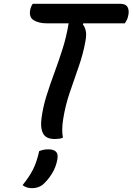

<svg xmlns="http://www.w3.org/2000/svg" viewBox="-20 -720 693 1004"><path d="M309 0Q300 4 289 5.5Q278 7 267 7Q220 7 205 -22.5Q190 -52 197 -101Q205 -162 223.5 -220.5Q242 -279 264 -338.5Q286 -398 306.5 -462Q327 -526 339 -598H224Q183 -598 156 -614.5Q129 -631 139 -674Q144 -691 151 -700H610Q638 -700 647.5 -682Q657 -664 650 -636Q648 -625 643 -615.5Q638 -606 633 -598H416L413 -593Q424 -579 428.5 -558.5Q433 -538 427 -506Q415 -438 391 -370Q367 -302 344 -234Q321 -166 310 -95Q306 -70 305.5 -45Q305 -20 309 0ZM185 70Q199 65 208.5 63Q218 61 234 61Q260 61 272.5 73Q285 85 280 113Q273 154 251 189Q229 224 202 247Q179 264 147 264Q118 264 98 248Q133 205 152.5 166.5Q172 128 185 70Z"/></svg>

Font: Recursive Mn Csl St Med
Style: Italic
Weight: 500
Italic angle: -15°
Monospace: yes
Version: Version 1.079;hotconv 1.0.112;makeotfexe 2.5.65598; ttfautoh